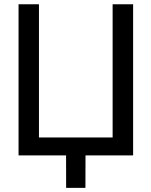

<svg xmlns="http://www.w3.org/2000/svg" viewBox="-20 -748 729 924"><path d="M620.6 0H69.3V-727.5H167.5V-86.4H522V-727.5H620.6ZM298.3 156.2 297.9 -31.2H391.6L391.1 156.2Z"/></svg>

Font: Inter Cardless Display
Style: Regular
Weight: 400
Designer: Rasmus Andersson
Foundry: rsms
Version: Version 4.001;git-9221beed3